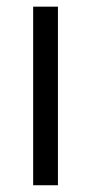

<svg xmlns="http://www.w3.org/2000/svg" viewBox="-20 -548 269 568"><path d="M151.4 0H78.1V-528.3H151.4Z"/></svg>

Font: Gidole
Style: Regular
Weight: 400
Version: Version 2.100; ttfautohint (v1.8.4.7-5d5b)